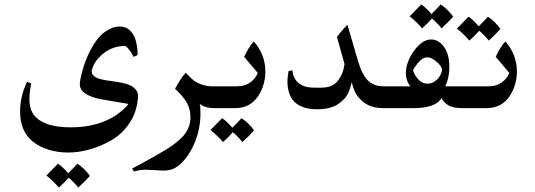

<svg xmlns="http://www.w3.org/2000/svg" viewBox="-20 -485 2398 861"><path d="M599 -56Q599 -29 589 6.5Q579 42 555 75Q519 126 459 155Q371 199 285 199Q238 199 197 186Q156 173 126 149Q70 103 70 14Q70 -51 101 -118L120 -111Q112 -71 112 -42Q112 5 133 32Q177 86 296 86Q386 86 453 57Q485 43 508 26Q531 9 542.5 -3Q554 -15 556 -19L439 -39Q401 -45 374 -59Q338 -77 338 -107Q338 -126 350 -169.5Q362 -213 383 -255Q415 -317 449.5 -341.5Q484 -366 516 -366Q548 -366 566 -345Q585 -325 591.5 -292.5Q598 -260 597 -238L579 -230Q569 -250 560.5 -260.5Q552 -271 547 -275Q542 -279 541 -279Q472 -279 423 -226Q407 -209 399 -190.5Q391 -172 391 -165Q391 -148 411 -137.5Q431 -127 484 -121Q554 -112 576.5 -95Q599 -78 599 -56ZM383 304Q364 326 331 356Q312 332 288 312Q272 331 244 356Q218 326 188 302Q226 264 240 249Q259 261 286 292Q316 262 327 249Q343 259 358.5 274.5Q374 290 383 304Z M849 -124Q865 -112 887.5 -105Q910 -98 928 -98H1007V0H941Q922 0 907.5 -4Q893 -8 885.5 -12.5Q878 -17 876 -19Q877 -16 878 -5Q879 6 879 22Q879 97 850 162Q827 214 793 247Q775 264 757 272Q739 280 711 280Q701 280 673 278Q647 276 635 276Q609 276 581 284L572 271L606 253Q678 214 721 188Q764 162 792 135Q834 95 834 41Q834 3 816.5 -26.5Q799 -56 765 -87Q789 -132 813 -159Q836 -134 849 -124Z M1119 100Q1100 122 1067 152Q1048 128 1024 108Q1008 127 980 152Q954 122 924 98Q962 60 976 45Q995 57 1022 88Q1052 58 1063 45Q1079 55 1094.5 70.5Q1110 86 1119 100Z M1170 -165Q1170 -105 1139 -56Q1103 0 1033 0H986Q965 0 951 -14.5Q937 -29 937 -50Q937 -71 950.5 -84.5Q964 -98 986 -98H1041Q1075 -98 1096 -111.5Q1117 -125 1126.5 -140Q1136 -155 1136 -158L1075 -230Q1095 -274 1118 -299Q1143 -272 1156.5 -237Q1170 -202 1170 -165Z M1588 -203Q1606 -146 1632 -122Q1658 -98 1701 -98H1732V0H1700Q1638 0 1603 -33Q1584 -50 1574.5 -68Q1565 -86 1557 -116Q1552 -91 1541 -66.5Q1530 -42 1496.5 -18.5Q1463 5 1401 5Q1328 5 1294 -35Q1269 -68 1269 -120Q1269 -138 1274 -166L1291 -170Q1294 -139 1312 -119Q1337 -92 1388 -92H1422Q1472 -92 1496 -124Q1520 -156 1525 -198L1491 -319Q1512 -348 1538 -374Z M2012 -410Q1993 -388 1960 -358Q1941 -382 1917 -402Q1901 -383 1873 -358Q1847 -388 1817 -412Q1855 -450 1869 -465Q1888 -453 1915 -422Q1945 -452 1956 -465Q1972 -455 1987.5 -439.5Q2003 -424 2012 -410Z M1995 -185Q1995 -161 1991 -141.5Q1987 -122 1982.5 -111.5Q1978 -101 1977 -98H2135V0H2054Q2009 0 1988 -14.5Q1967 -29 1960 -45Q1934 0 1831 0H1712Q1689 0 1676 -14.5Q1663 -29 1663 -48Q1663 -69 1677.5 -83.5Q1692 -98 1712 -98H1820Q1818 -100 1813.5 -107Q1809 -114 1804.5 -127.5Q1800 -141 1800 -158Q1800 -183 1810.5 -210Q1821 -237 1838 -259Q1874 -308 1914 -308Q1946 -308 1970.5 -275.5Q1995 -243 1995 -185ZM1896 -228Q1881 -228 1866.5 -215Q1852 -202 1843 -188Q1834 -174 1832 -170Q1832 -167 1839.5 -152Q1847 -137 1861.5 -123.5Q1876 -110 1897 -110Q1916 -110 1931 -121Q1946 -132 1954 -147Q1962 -162 1962 -171Q1962 -187 1938.5 -207.5Q1915 -228 1896 -228Z M2224 -355Q2205 -333 2172 -303Q2153 -327 2129 -347Q2113 -328 2085 -303Q2059 -333 2029 -357Q2067 -395 2081 -410Q2100 -398 2127 -367Q2157 -397 2168 -410Q2184 -400 2199.5 -384.5Q2215 -369 2224 -355Z M2298 -165Q2298 -105 2267 -56Q2231 0 2161 0H2114Q2093 0 2079 -14.5Q2065 -29 2065 -50Q2065 -71 2078.5 -84.5Q2092 -98 2114 -98H2169Q2203 -98 2224 -111.5Q2245 -125 2254.5 -140Q2264 -155 2264 -158L2203 -230Q2223 -274 2246 -299Q2271 -272 2284.5 -237Q2298 -202 2298 -165Z"/></svg>

Font: Mirza
Style: Regular
Weight: 400
Designer: Arabic design by Kourosh Beigpour, Latin design by Eduardo Tunni, engineering by Lasse Fister
Version: Version 1.000